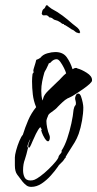

<svg xmlns="http://www.w3.org/2000/svg" viewBox="-20 -684 379 749"><path d="M102 45Q91 45 83.5 39.5Q76 34 69 26Q56 9 47 -3Q38 -15 38 -39V-70Q38 -79 43 -97.5Q48 -116 55.5 -134Q63 -152 69 -158Q78 -187 90 -215Q102 -243 121 -266Q111 -290 108 -315.5Q105 -341 105 -367Q105 -375 105.5 -381.5Q106 -388 107 -396L110 -400L111 -401V-405Q110 -406 110 -408Q110 -412 113 -421Q116 -430 118.5 -439Q121 -448 121 -449Q121 -451 125 -452L130 -454Q131 -455 135 -457L138 -459Q147 -471 164.5 -476Q182 -481 196 -481Q226 -481 240.5 -460.5Q255 -440 263 -414Q270 -419 277 -419Q280 -419 282 -417Q298 -413 318.5 -400Q339 -387 339 -372V-370Q339 -365 329 -356Q319 -347 305.5 -337.5Q292 -328 279.5 -320Q267 -312 262 -309Q255 -305 248 -302Q244 -301 241 -298.5Q238 -296 234 -294Q229 -290 224.5 -286Q220 -282 215 -277L206 -268Q203 -265 201 -262.5Q199 -260 196 -258Q194 -256 189.5 -253Q185 -250 180 -246Q168 -238 167 -231Q166 -230 163.5 -222.5Q161 -215 161 -212Q161 -201 164 -185.5Q167 -170 173 -156Q176 -148 173 -138.5Q170 -129 162 -135Q154 -143 148 -156Q142 -169 141 -175Q140 -177 142 -178Q144 -179 142 -181L140 -183Q139 -184 139 -186Q139 -186 137 -188Q129 -180 120 -161.5Q111 -143 107 -133L101 -119Q96 -108 94 -108Q90 -108 90 -113V-114Q90 -120 93 -127L99 -143Q94 -135 90.5 -125.5Q87 -116 87 -113V-112L88 -110Q88 -109 89 -108V-104Q88 -104 88 -102Q86 -92 83 -82Q80 -72 77 -62Q70 -44 70 -20Q70 -4 76 8Q82 20 99 20Q108 20 115 17Q123 14 138.5 2.5Q154 -9 170 -24.5Q186 -40 197.5 -54Q209 -68 209 -75Q212 -80 217 -85.5Q222 -91 220 -96Q233 -116 242.5 -144.5Q252 -173 258.5 -203Q265 -233 267 -256Q269 -264 270 -267Q272 -271 273 -272L274 -273Q276 -275 276 -279Q276 -281 276 -284Q276 -287 275 -290Q273 -296 273 -301Q273 -305 276 -312Q279 -319 285 -319Q292 -319 296 -308Q300 -297 302.5 -284.5Q305 -272 305 -265Q305 -242 300 -213.5Q295 -185 287 -162Q280 -143 271.5 -129Q263 -115 252 -98L242 -82L238 -75Q237 -76 236.5 -71.5Q236 -67 234 -67Q233 -67 232.5 -65.5Q232 -64 231 -63Q226 -55 219 -49Q215 -45 211.5 -41.5Q208 -38 206 -34Q195 -18 178.5 0.5Q162 19 142.5 32Q123 45 102 45ZM146 -292 147 -294 149 -302Q152 -315 171 -333Q190 -351 202 -363Q211 -371 220 -381Q229 -391 238 -398Q236 -406 229.5 -419Q223 -432 215.5 -442.5Q208 -453 201 -453Q190 -453 181 -444L179 -442Q178 -439 175 -439L170 -436Q170 -435 169 -435V-433Q165 -424 160 -414Q157 -410 155.5 -406.5Q154 -403 153 -401Q148 -384 144.5 -366Q141 -348 141 -330Q141 -320 142 -310.5Q143 -301 146 -292ZM289 -554Q287 -555 284.5 -555.5Q282 -556 279 -557Q275 -559 270 -563.5Q265 -568 260 -569Q260 -569 259.5 -569Q259 -569 259 -570Q255 -572 244.5 -579.5Q234 -587 230 -587Q230 -587 230 -588Q230 -589 229 -589V-590Q223 -590 219 -594Q215 -598 210 -600Q206 -603 201.5 -604Q197 -605 192 -607Q188 -609 185.5 -611.5Q183 -614 179 -615Q178 -616 176 -615.5Q174 -615 172 -617Q165 -625 159.5 -624.5Q154 -624 150 -624Q146 -624 144 -628Q142 -632 143 -632Q143 -632 144.5 -639.5Q146 -647 153 -651Q156 -654 158 -659.5Q160 -665 165 -663Q167 -662 167.5 -661Q168 -660 169 -659L181 -650Q204 -638 224 -623Q244 -608 263 -591Q270 -585 277 -580Q284 -575 289 -568L293 -558Q292 -558 290.5 -555.5Q289 -553 289 -554Z"/></svg>

Font: Water Brush
Style: Regular
Weight: 400
Designer: Robert E. Leuschke
Foundry: Robert E. Leuschke
Version: Version 1.010; ttfautohint (v1.8.4.7-5d5b)